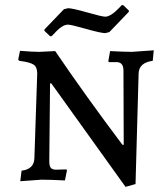

<svg xmlns="http://www.w3.org/2000/svg" viewBox="-20 -700 654 748"><path d="M434 -458C452 -458 461 -447 461 -425L462 -136H457C363 -260.7 275.7 -382.3 195 -501L134 -498C116 -498 90.7 -499.3 58 -502L51 -468L55 -463C82.3 -459.7 100.8 -454.8 110.5 -448.5C120.2 -442.2 125 -430.7 125 -414L114 -84C113.3 -55.3 96.7 -39 64 -35L59 6L142 0C165.3 0 195.7 1 233 3L241 -37L238 -40L198 -39C188.7 -39 182 -41.3 178 -46C174 -50.7 172 -59.3 172 -72L175 -375H180L469 28L508 17L520 -413C520.7 -441.7 539 -458.3 575 -463L579 -504L494 -498C474 -498 445.7 -499 409 -501L402 -462L404 -458ZM320 -651.5C281.3 -662.5 256.3 -668 245 -668L229 -664L153 -585V-580L175 -559H181L192 -570C212 -592.7 229.7 -604 245 -604C253 -604 276.3 -598.5 315 -587.5C353.7 -576.5 378.7 -571 390 -571L406 -575L482 -654V-659L460 -680H454L444 -669C422 -646.3 404 -635 390 -635C382 -635 358.7 -640.5 320 -651.5Z"/></svg>

Font: Alegreya SC
Style: Regular
Weight: 400
Designer: Juan Pablo del Peral
Foundry: Juan Pablo del Peral
Version: Version 1.003